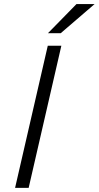

<svg xmlns="http://www.w3.org/2000/svg" viewBox="-20 -912 479 932"><path d="M212.9 -751 351.1 -892.1H439L274.9 -751ZM53.2 0 211.9 -689.9H277.8L119.1 0Z"/></svg>

Font: HK Grotesk Light Italic
Style: Regular
Weight: 300
Italic angle: -13°
Designer: Alfredo Marco Pradil and Stefan Peev
Foundry: Hanken Design Co.
Version: Version 1.000;PS 001.000;hotconv 1.0.88;makeotf.lib2.5.64775